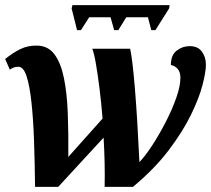

<svg xmlns="http://www.w3.org/2000/svg" viewBox="-20 -725 819 745"><path d="M279 -608 258 -692 261 -705H638L636 -692L583 -608H567L554 -658H470L439 -608H423L409 -658H326L294 -608ZM116 0Q115 -95 112 -179.5Q109 -264 102 -328.5Q95 -393 83 -429.5Q71 -466 51 -466Q40 -466 33 -463Q26 -460 18 -455L0 -496Q31 -521 60 -535Q89 -549 125 -548Q167 -547 191.5 -514Q216 -481 228 -422.5Q240 -364 243 -285.5Q246 -207 245 -116L378 -265Q373 -327 366 -382.5Q359 -438 352 -478.5Q345 -519 338 -536H485Q494 -496 503.5 -381Q513 -266 521 -96Q544 -120 571 -161.5Q598 -203 623 -251.5Q648 -300 664 -345.5Q680 -391 680 -423Q680 -464 643 -473Q643 -511 665.5 -528.5Q688 -546 716 -546Q748 -546 763.5 -524.5Q779 -503 779 -474Q779 -447 766 -396Q753 -345 721 -279.5Q689 -214 634.5 -142Q580 -70 496 0H386Q387 -42 386 -91Q385 -140 382 -191L206 0Z"/></svg>

Font: Noto Serif SemiCondensed ExtraBold
Style: Italic
Weight: 800
Width: 4
Italic angle: -12°
Designer: Monotype Design Team
Foundry: Monotype Imaging Inc.
Version: Version 2.014; ttfautohint (v1.8.4.7-5d5b)